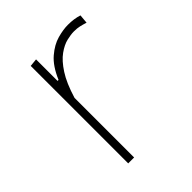

<svg xmlns="http://www.w3.org/2000/svg" viewBox="-150 -596 688 688"><g transform="rotate(-45 194.5 -252.0)"><path d="M105 0Q105 -56.5 105 -108.5Q105 -160.5 105 -221V-271Q105 -324.5 105 -381.5Q105 -438.5 105 -494L135 -497V-388H140Q161 -437.5 190.2 -462.5Q219.5 -487.5 249.5 -495.8Q279.5 -504 303 -504Q319 -504 332.8 -502Q346.5 -500 359 -496L356 -462Q342 -466.5 330.2 -469.2Q318.5 -472 301 -472Q286.5 -472 265.2 -467Q244 -462 220.5 -445.2Q197 -428.5 174.8 -394.2Q152.5 -360 135 -302V-221Q135 -160.5 135 -108.5Q135 -56.5 135 0Z"/></g></svg>

Font: Commissioner Thin Thin
Style: Regular
Weight: 250
Version: Version 1.000